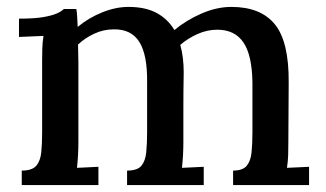

<svg xmlns="http://www.w3.org/2000/svg" viewBox="-20 -536 943 556"><path d="M43 0V-42Q73 -42 85 -56Q97 -70 99.5 -95Q102 -120 102 -153V-361Q102 -377 102.5 -395.5Q103 -414 106 -432Q89 -431 70 -430.5Q51 -430 35 -429V-482Q80 -482 105.5 -486.5Q131 -491 144.5 -497Q158 -503 165 -510H201Q203 -500 203.5 -486.5Q204 -473 205 -458Q236 -484 275.5 -500Q315 -516 352 -516Q401 -516 433.5 -498.5Q466 -481 485 -449Q520 -478 564 -497Q608 -516 650 -516Q735 -516 776 -465.5Q817 -415 816 -297L815 -124Q815 -106 814.5 -87.5Q814 -69 811 -50Q827 -51 844 -51.5Q861 -52 875 -53V0H655V-42Q683 -42 694.5 -56Q706 -70 708.5 -95Q711 -120 711 -153V-297Q710 -376 685 -413Q660 -450 609 -450Q580 -450 552 -437.5Q524 -425 502 -406Q507 -389 509.5 -368.5Q512 -348 512 -326Q511 -276 511 -225.5Q511 -175 511 -124Q511 -106 510 -87.5Q509 -69 507 -50Q523 -51 539.5 -51.5Q556 -52 570 -53V0H348V-42Q378 -42 389.5 -56Q401 -70 403.5 -95Q406 -120 406 -153V-298Q407 -377 383.5 -414.5Q360 -452 309 -451Q280 -451 253 -438.5Q226 -426 206 -407Q206 -395 206.5 -382Q207 -369 207 -354V-124Q207 -106 206 -87.5Q205 -69 203 -50Q219 -51 235 -51.5Q251 -52 265 -53V0Z"/></svg>

Font: Lora Medium
Style: Regular
Weight: 500
Designer: Olga Karpushina, Alexei Vanyashin (Cyrillic)
Foundry: Cyreal
Version: Version 3.004